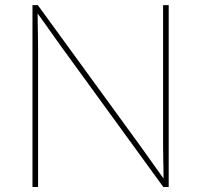

<svg xmlns="http://www.w3.org/2000/svg" viewBox="-20 -748 805 768"><path d="M109.9 0V-727.5H131.3L533.2 -175.3Q551.8 -149.9 569.6 -124.5Q587.4 -99.1 605.5 -74Q623.5 -48.8 641.6 -23.4H634.3Q634.3 -48.8 633.8 -74Q633.3 -99.1 632.8 -124.5Q632.3 -149.9 632.3 -175.3V-727.5H654.8V0H633.3L232.4 -551.3Q213.9 -576.7 196 -602.1Q178.2 -627.4 160.2 -652.8Q142.1 -678.2 123.5 -703.6H130.4Q130.4 -678.2 130.9 -652.8Q131.3 -627.4 131.8 -602.1Q132.3 -576.7 132.3 -551.3V0Z"/></svg>

Font: Inter 16pt Thin
Style: Regular
Weight: 250
Version: Version 4.001;git-66647c0bb